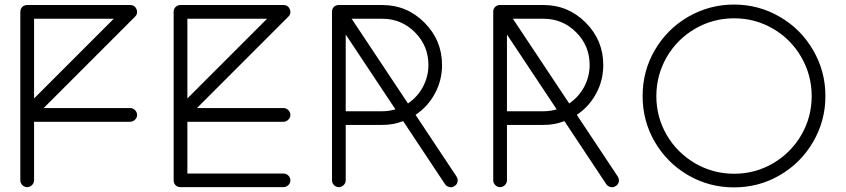

<svg xmlns="http://www.w3.org/2000/svg" viewBox="-20 -788 3695 839"><path d="M68.8 0C68.8 16.1 83 29.8 98.6 29.8C114.7 29.8 128.9 16.1 128.9 0V-255.9H548.8C564.9 -255.9 579.1 -270 579.1 -285.6C579.1 -301.8 564.9 -315.9 548.8 -315.9H170.9L569.8 -714.8C576.2 -721.2 579.1 -728 579.1 -735.4C579.1 -739.3 578.1 -743.2 576.7 -747.6C571.3 -759.8 562 -766.1 548.8 -766.1H99.1C81.5 -766.1 68.8 -753.4 68.8 -735.8ZM128.9 -706.1H477.1L128.9 -357.9Z M738.8 0C738.8 17.6 751.5 29.8 769 29.8H1218.8C1234.9 29.8 1249 16.1 1249 0C1249 -16.1 1234.9 -29.8 1218.8 -29.8H798.8V-255.9H1218.8C1234.9 -255.9 1249 -270 1249 -285.6C1249 -301.8 1234.9 -315.9 1218.8 -315.9H840.8L1239.7 -714.8C1246.1 -721.2 1249 -728 1249 -735.4C1249 -739.3 1248 -743.2 1246.6 -747.6C1241.2 -759.8 1231.9 -766.1 1218.8 -766.1H769C751.5 -766.1 738.8 -753.4 738.8 -735.8ZM798.8 -706.1H1147L798.8 -357.9Z M1430.7 0C1430.7 16.1 1444.8 29.8 1460.4 29.8C1476.6 29.8 1490.7 16.1 1490.7 0V-242.2H1649.9C1681.6 -241.7 1712.4 -247.6 1741.7 -258.8L1924.8 17.1C1929.2 23.4 1935.5 27.8 1943.8 29.3C1946.3 29.8 1948.2 30.3 1950.2 30.3C1955.6 30.3 1960.9 28.3 1966.3 24.9C1973.6 20.5 1978 14.2 1979.5 5.9C1980 3.4 1980 1.5 1980 -0.5C1980 -5.9 1978 -11.7 1974.6 -17.1L1795.9 -286.1C1831.5 -310.1 1859.9 -340.8 1880.4 -379.4C1901.4 -418 1911.6 -459.5 1911.6 -503.9C1911.6 -575.7 1886.2 -637.7 1835 -689C1784.2 -740.2 1722.7 -766.1 1649.9 -766.1H1460.9C1458.5 -766.6 1456.1 -766.1 1453.6 -765.1H1451.7C1437.5 -760.3 1430.7 -750.5 1430.7 -735.8ZM1649.9 -706.1C1706.1 -706.1 1753.4 -686.5 1793 -647C1832.5 -607.4 1852.1 -560.1 1852.1 -503.9C1852.1 -435.1 1817.4 -373 1762.7 -335.9L1516.6 -706.1ZM1490.7 -637.2 1708 -310.1C1689 -304.7 1669.9 -301.8 1649.9 -301.8H1490.7Z M2135.3 0C2135.3 16.1 2149.4 29.8 2165 29.8C2181.2 29.8 2195.3 16.1 2195.3 0V-242.2H2354.5C2386.2 -241.7 2417 -247.6 2446.3 -258.8L2629.4 17.1C2633.8 23.4 2640.1 27.8 2648.4 29.3C2650.9 29.8 2652.8 30.3 2654.8 30.3C2660.2 30.3 2665.5 28.3 2670.9 24.9C2678.2 20.5 2682.6 14.2 2684.1 5.9C2684.6 3.4 2684.6 1.5 2684.6 -0.5C2684.6 -5.9 2682.6 -11.7 2679.2 -17.1L2500.5 -286.1C2536.1 -310.1 2564.5 -340.8 2585 -379.4C2606 -418 2616.2 -459.5 2616.2 -503.9C2616.2 -575.7 2590.8 -637.7 2539.6 -689C2488.8 -740.2 2427.2 -766.1 2354.5 -766.1H2165.5C2163.1 -766.6 2160.6 -766.1 2158.2 -765.1H2156.2C2142.1 -760.3 2135.3 -750.5 2135.3 -735.8ZM2354.5 -706.1C2410.6 -706.1 2458 -686.5 2497.6 -647C2537.1 -607.4 2556.6 -560.1 2556.6 -503.9C2556.6 -435.1 2522 -373 2467.3 -335.9L2221.2 -706.1ZM2195.3 -637.2 2412.6 -310.1C2393.6 -304.7 2374.5 -301.8 2354.5 -301.8H2195.3Z M2841.3 -168C2877 -106.9 2925.8 -58.1 2986.8 -22.5C3048.3 13.2 3115.2 30.8 3187.5 30.8C3259.8 30.8 3326.7 13.2 3387.7 -22.5C3449.2 -58.1 3497.6 -106.9 3533.2 -168C3568.8 -229 3586.9 -295.9 3586.9 -368.2C3586.9 -440.9 3568.8 -507.8 3533.2 -568.8C3497.6 -630.4 3449.2 -678.7 3387.7 -714.4C3326.7 -750 3259.8 -768.1 3187.5 -768.1C3115.2 -768.1 3048.3 -750 2986.8 -714.4C2925.8 -678.7 2877 -630.4 2841.3 -568.8C2805.7 -507.8 2788.1 -440.9 2788.1 -368.2C2788.1 -295.9 2805.7 -229 2841.3 -168ZM2893.6 -538.6C2923.8 -590.8 2965.3 -632.3 3017.6 -662.6C3069.8 -692.9 3127 -708 3188 -708C3249 -708 3305.7 -692.9 3357.9 -662.6C3410.2 -632.3 3451.2 -590.8 3481.4 -538.6C3511.7 -486.3 3526.9 -429.2 3526.9 -367.7C3526.9 -306.6 3511.7 -250 3481.4 -197.8C3451.2 -146 3410.2 -105 3357.9 -74.2C3305.7 -43.9 3249 -28.8 3188 -28.8C3127 -28.8 3069.8 -43.9 3017.6 -74.2C2965.3 -105 2923.8 -146 2893.6 -197.8C2863.3 -250 2848.1 -306.6 2848.1 -367.7C2848.1 -429.2 2863.3 -486.3 2893.6 -538.6Z"/></svg>

Font: Nemoy
Style: Medium
Weight: 500
Designer: BSozoo
Foundry: BSozoo
Version: Version 001.000